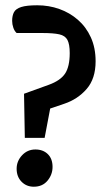

<svg xmlns="http://www.w3.org/2000/svg" viewBox="-20 -685 401 727"><path d="M74 -163 71 -330 165 -364Q209 -380 226.5 -406.5Q244 -433 244 -484Q244 -517 235.5 -533.5Q227 -550 204.5 -555Q182 -560 140 -560H43Q35 -567 30.5 -580Q26 -593 26 -606Q26 -626 33 -639Q40 -652 60.5 -658.5Q81 -665 121 -665Q165 -665 204.5 -651Q244 -637 275 -610Q306 -583 324 -543.5Q342 -504 342 -453Q342 -387 308 -348Q274 -309 223 -292L170 -274L149 -163ZM108 22Q80 22 61.5 3Q43 -16 43 -46Q43 -75 63.5 -97Q84 -119 114 -119Q143 -119 161 -101.5Q179 -84 179 -53Q179 -24 160 -1Q141 22 108 22Z"/></svg>

Font: Faustina Light SemiBold
Style: Regular
Weight: 600
Version: Version 1.200